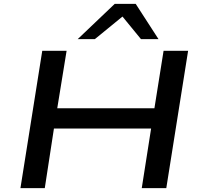

<svg xmlns="http://www.w3.org/2000/svg" viewBox="-20 -966 1037 986"><path d="M85 0 197 -705H322L274 -410H773L820 -705H946L834 0H708L756 -306H257L210 0ZM379 -765 569 -946H677L794 -765H704L609 -881L467 -765Z"/></svg>

Font: Nunito Sans 7pt Expanded SemiBold
Style: Italic
Weight: 600
Width: 7
Italic angle: -9°
Designer: Vernon Adams
Foundry: Vernon Adams
Version: Version 3.101;gftools[0.9.27]